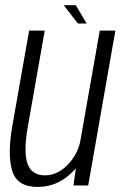

<svg xmlns="http://www.w3.org/2000/svg" viewBox="-20 -713 464 738"><path d="M262.5 0 271.5 -66Q262 -55 251 -45Q197 5.5 124 5.5Q45.5 5.5 26.8 -57Q8 -119.5 27.5 -229.5L92 -595.5H152L87.5 -229.5Q69.5 -128.5 85.8 -83.8Q102 -39 152.5 -39Q201.5 -39 241 -80.5Q276.5 -117.5 288 -167L363.5 -595.5H423.5L319 0ZM279.5 -622.5 225 -693H271.5L313 -622.5Z"/></svg>

Font: Anybody Light
Style: Italic
Weight: 300
Italic angle: -10°
Designer: Tyler Finck
Foundry: Etcetera Type Company
Version: Version 1.010; ttfautohint (v1.8.3) -l 8 -r 50 -G 200 -x 14 